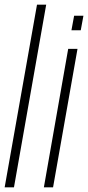

<svg xmlns="http://www.w3.org/2000/svg" viewBox="-20 -805 378 825"><path d="M0 0H40L178.5 -785H139Z M168.5 0H208L313 -595H273ZM298.5 -737.5 287 -675H327L338.5 -737.5Z"/></svg>

Font: Anybody SemiCondensed ExtraLight
Style: Italic
Weight: 250
Width: 4
Italic angle: -10°
Version: Version 1.113;gftools[0.9.25]